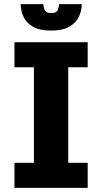

<svg xmlns="http://www.w3.org/2000/svg" viewBox="-20 -903 490 923"><path d="M49.5 0V-120.5H143V-579.5H49.5V-700H401.5V-579.5H308V-120.5H401.5V0ZM225.5 -756Q170 -756 138 -774.8Q106 -793.5 92.8 -822.8Q79.5 -852 79.5 -883H188Q188 -872.5 194.5 -856.2Q201 -840 226.5 -840Q252.5 -840 258.2 -856.2Q264 -872.5 264 -883H373Q373 -852 359.2 -822.8Q345.5 -793.5 313.2 -774.8Q281 -756 225.5 -756Z"/></svg>

Font: Trispace Condensed
Style: Bold
Weight: 700
Width: 3
Designer: Tyler Finck
Foundry: Etcetera Type Company
Version: Version 1.210; ttfautohint (v1.8.3)